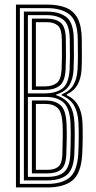

<svg xmlns="http://www.w3.org/2000/svg" viewBox="-20 -820 419 840"><path d="M49.8 0V-800H185Q232.8 -800 266.8 -787Q300.8 -774 319 -740.9Q337.2 -707.8 337.8 -647.8Q338.2 -609.2 338.2 -575.6Q338.2 -542 336.8 -515Q334.2 -476.5 319.2 -449.4Q304.2 -422.2 271.5 -406.8V-403.8Q336.8 -374.8 340.8 -283.5Q342 -256.8 341.8 -217.8Q341.5 -178.8 339.5 -141.8Q333.8 -59 295.6 -29.5Q257.5 0 187.5 0ZM67 -15.5H187.5Q249.5 -15.5 283 -42Q316.5 -68.5 322.2 -141.8Q324 -172.8 324.4 -214.4Q324.8 -256 323.2 -282.8Q321 -329.5 303.9 -358.6Q286.8 -387.8 249.8 -403V-407Q286.5 -422.2 301.6 -449.2Q316.8 -476.2 319.2 -515.2Q320.8 -541.8 320.9 -574.4Q321 -607 320.2 -647.8Q319.5 -728 284.6 -756.2Q249.8 -784.5 185 -784.5H67ZM84.5 -30.8V-769.2H185Q240.8 -769.2 271.4 -744.5Q302 -719.8 302.8 -647.8Q303.8 -598.5 303.4 -569.6Q303 -540.8 301.8 -515.2Q300 -475.2 283.5 -447.2Q267 -419.2 225.2 -406V-403.8Q266.5 -390 285 -360.8Q303.5 -331.5 305.8 -282Q307.2 -257.8 306.9 -216.5Q306.5 -175.2 305 -142Q301.2 -78 272 -54.4Q242.8 -30.8 187.5 -30.8ZM102 -411.5H175.8Q224.5 -411.5 252.8 -432.8Q281 -454 284.5 -515.2Q285.8 -540.5 286 -571.4Q286.2 -602.2 285.2 -647.8Q284.5 -711 258.5 -732.4Q232.5 -753.8 185 -753.8H102ZM119.5 -426.8V-738.5H185Q223.8 -738.5 245.5 -720.6Q267.2 -702.8 268 -647.5Q268.8 -599.2 268.5 -569.4Q268.2 -539.5 267 -515.5Q264 -462.5 240.4 -444.6Q216.8 -426.8 175.8 -426.8ZM137 -442H175.8Q208.5 -442 227.8 -456.5Q247 -471 249.5 -515.5Q252 -564.8 250.5 -647.5Q249.8 -694.8 232.2 -708.9Q214.8 -723 185 -723H137ZM102 -46.2H187.5Q236 -46.2 260.2 -67.1Q284.5 -88 287.5 -142.2Q288.5 -162 289 -188.1Q289.5 -214.2 289.5 -239.4Q289.5 -264.5 288.5 -281.2Q285.2 -347 258 -371.5Q230.8 -396 180 -396H102ZM119.5 -61.5V-380.5H180Q219.2 -380.5 243.6 -360.8Q268 -341 271 -280Q272.5 -256.2 272 -215.6Q271.5 -175 270 -142Q267.5 -95 246.9 -78.2Q226.2 -61.5 187.5 -61.5ZM137 -77H187.5Q218 -77 234.5 -90.2Q251 -103.5 252.8 -142Q254.5 -192.8 254.6 -226.1Q254.8 -259.5 253.5 -279.2Q250.8 -329.8 232.1 -347.5Q213.5 -365.2 180 -365.2H137Z"/></svg>

Font: Big Shoulders Inline Display SemiBold
Style: Regular
Weight: 600
Designer: Patric King
Foundry: XO Type Co
Version: Version 1.000